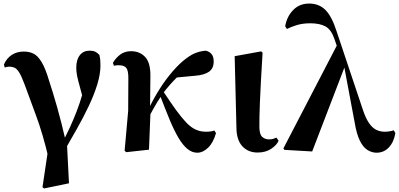

<svg xmlns="http://www.w3.org/2000/svg" viewBox="-20 -842 2244 1080"><path d="M219 211 256 -38 254 51Q221 -90 181.5 -195.5Q142 -301 118 -368Q101 -413 88.5 -433.5Q76 -454 63 -460.5Q50 -467 30 -467Q19 -467 7 -462L2 -479Q17 -514 46 -533Q75 -552 113 -552Q144 -552 168 -540.5Q192 -529 214 -493Q236 -457 257 -385Q277 -325 302 -237Q327 -149 349 -51L356 -48L368 189L228 218ZM345 1 323 -26Q351 -77 372.5 -124Q394 -171 411.5 -216.5Q429 -262 442.5 -309Q456 -356 466 -407L458 -247Q440 -315 429 -354Q418 -393 413.5 -416.5Q409 -440 409 -461Q409 -506 429 -531.5Q449 -557 484 -557Q503 -557 515 -551.5Q527 -546 539 -533Q543 -517 544 -504Q545 -491 545 -472Q545 -425 527 -366.5Q509 -308 479 -245Q449 -182 413.5 -119Q378 -56 345 1Z M690 14 681 6 701 -219 702 -403Q702 -446 690 -460.5Q678 -475 648 -475Q641 -475 634.5 -474.5Q628 -474 621 -472L615 -488Q630 -515 655.5 -534.5Q681 -554 717 -554Q766 -554 796.5 -521.5Q827 -489 826 -413Q826 -368 825 -321.5Q824 -275 824 -229L827 -225Q825 -167 822.5 -112Q820 -57 818 0ZM811 -168 794 -187H798L808 -212Q833 -267 865 -320.5Q897 -374 934 -420Q971 -466 1007 -497Q1045 -529 1074 -541.5Q1103 -554 1137 -557Q1156 -553 1169 -539Q1182 -525 1182 -496Q1182 -457 1155.5 -438.5Q1129 -420 1079 -416L961 -405L1049 -471Q1011 -442 972.5 -404Q934 -366 894 -314L890 -307Q875 -285 863 -265Q851 -245 838.5 -222.5Q826 -200 811 -168ZM1090 17Q1060 17 1034 -4.5Q1008 -26 983.5 -67.5Q959 -109 933.5 -170.5Q908 -232 878 -311L897 -330Q937 -269 968.5 -225.5Q1000 -182 1026.5 -154Q1053 -126 1080 -113.5Q1107 -101 1139 -101Q1156 -101 1167 -103Q1178 -105 1186 -108L1195 -93Q1179 -38 1150 -10.5Q1121 17 1090 17Z M1429 16Q1376 16 1343.5 -19Q1311 -54 1310 -121L1300 -526L1449 -553L1457 -546Q1451 -450 1447.5 -382Q1444 -314 1442 -267Q1440 -220 1439.5 -187Q1439 -154 1439 -129Q1439 -87 1454.5 -72.5Q1470 -58 1493 -58Q1507 -58 1517 -61Q1527 -64 1535 -68L1547 -50Q1537 -26 1505.5 -5Q1474 16 1429 16Z M1580 1 1574 -7 1883 -602 1923 -477 1736 10ZM2098 17Q2072 17 2047.5 2Q2023 -13 2004.5 -50Q1986 -87 1975 -153L1915 -473L1913 -474L1861 -623Q1843 -676 1810.5 -693.5Q1778 -711 1726 -711Q1683 -711 1650 -701Q1617 -691 1594 -679L1584 -694Q1594 -750 1629.5 -786Q1665 -822 1719 -822Q1774 -822 1810 -786.5Q1846 -751 1873 -667L2021 -225Q2037 -177 2055.5 -150Q2074 -123 2096 -112Q2118 -101 2144 -101Q2155 -101 2169.5 -103Q2184 -105 2195 -109L2204 -93Q2195 -42 2167 -12.5Q2139 17 2098 17Z"/></svg>

Font: Noto Serif TC ExtraBold
Style: Regular
Weight: 800
Designer: Ryoko NISHIZUKA 西塚涼子 (kana & ideographs); Frank Grießhammer (Latin, Greek & Cyrillic); Wenlong ZHANG 张文龙 (bopomofo); San
Foundry: Adobe
Version: Version 2.002-H1;hotconv 1.1.0;makeotfexe 2.6.0